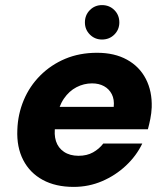

<svg xmlns="http://www.w3.org/2000/svg" viewBox="-20 -721 654 753"><path d="M269 12Q198 12 147.5 -15.5Q97 -43 71 -93.5Q45 -144 48 -212Q50 -273 73 -328Q96 -383 138 -425Q180 -467 236 -490.5Q292 -514 361 -514Q429 -514 478 -487Q527 -460 552 -411.5Q577 -363 575 -300Q574 -277 569.5 -254.5Q565 -232 560 -214H152L168 -302H426Q429 -331 418.5 -351.5Q408 -372 388 -383Q368 -394 341 -394Q309 -394 280 -379Q251 -364 230.5 -334Q210 -304 202 -258L197 -229Q191 -194 199.5 -167.5Q208 -141 231 -125.5Q254 -110 288 -110Q321 -110 345 -123.5Q369 -137 385 -158H538Q515 -110 474 -71.5Q433 -33 380.5 -10.5Q328 12 269 12ZM380 -566Q352 -566 332.5 -585.5Q313 -605 313 -633Q313 -662 332.5 -681.5Q352 -701 380 -701Q409 -701 428.5 -681.5Q448 -662 448 -633Q448 -605 428.5 -585.5Q409 -566 380 -566Z"/></svg>

Font: DM Sans 16pt Black
Style: Italic
Weight: 900
Italic angle: -10°
Version: Version 4.004;gftools[0.9.30]